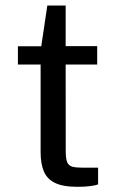

<svg xmlns="http://www.w3.org/2000/svg" viewBox="-20 -688 429 710"><path d="M339.4 -449.3H222.8L223.1 -128Q223.1 -100.5 228.7 -87.7Q234.2 -75 248 -71.4Q261.7 -67.9 286 -67.9H342.7V-6Q332.8 -2.3 313.6 0.2Q294.4 2.8 265.9 2.8Q212.3 2.8 182.8 -11.9Q153.3 -26.6 141.8 -55Q130.2 -83.4 130.2 -124.9V-449.3H46.2V-517H132.6L155 -667.5H222.8V-517.3H339.4Z"/></svg>

Font: Public Sans Thin
Style: Regular
Weight: 100
Designer: The Public Sans project authors (U.S. Web Design System). Libre Franklin designed by Pablo Impallari and Rodrigo Fuenzal
Version: Version 1.008